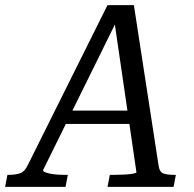

<svg xmlns="http://www.w3.org/2000/svg" viewBox="-68 -730 759 750"><path d="M183 -298H456L450 -246H170ZM377 -659H393L100 -65Q100 -60 113 -55.5Q126 -51 145 -49Q164 -47 182 -47H197L188 0H-48L-39 -47H-34Q-8 -47 10 -53Q28 -59 40 -84L352 -710H455L552 -80Q556 -57 571 -52Q586 -47 614 -47H619L610 0H352L361 -47H378Q397 -47 417 -48Q437 -49 451 -51.5Q465 -54 465 -57Z"/></svg>

Font: Roboto Serif 20pt
Style: Italic
Weight: 400
Italic angle: -10°
Designer: Greg Gazdowicz
Foundry: Commercial Type
Version: Version 1.008